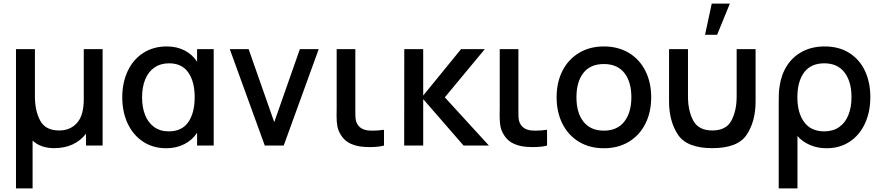

<svg xmlns="http://www.w3.org/2000/svg" viewBox="-20 -815 4933 1075"><path d="M69.5 240V-540H175.5V-274.5Q175.5 -195 205 -139.8Q234.5 -84.5 311.5 -84.5Q373 -84.5 411 -126.5Q449 -168.5 449 -259V-540H554.5V0H461.5V-66.5Q431.5 -27 386.2 -6.2Q341 14.5 283 14.5Q207.5 14.5 162.5 -28V240Z M1083.5 -540H1176.5V0H1083.5V-71.5Q1056.5 -30.5 1011.8 -7.8Q967 15 911 15Q836.5 15 780.5 -22.2Q724.5 -59.5 694.5 -124.2Q664.5 -189 664.5 -270Q664.5 -352 694.8 -416.8Q725 -481.5 781.5 -518.2Q838 -555 914 -555Q969.5 -555 1013 -532.8Q1056.5 -510.5 1083.5 -469.5ZM1070 -270.5Q1070 -358 1034.2 -409.2Q998.5 -460.5 927 -460.5Q879 -460.5 844.8 -437Q810.5 -413.5 793 -370.5Q775.5 -327.5 775.5 -269.5Q775.5 -215 792 -172.2Q808.5 -129.5 842.2 -104.5Q876 -79.5 925.5 -79.5Q998 -79.5 1034 -131Q1070 -182.5 1070 -270.5Z M1568.5 0H1462.5L1266.5 -540H1372L1515.5 -131L1659 -540H1764.5Z M1886 -63.5Q1873 -85.5 1868.8 -108.8Q1864.5 -132 1864.5 -166.5L1865 -212.5V-540H1969.5V-217.5V-184.5Q1969.5 -161 1971.5 -146.5Q1973.5 -132 1980.5 -120.5Q1997.5 -90 2041.5 -84.5Q2057.5 -83.5 2066.5 -83.5Q2096.5 -83.5 2130 -88.5V0Q2099 8.5 2050.5 8.5Q2018 8.5 1993 4.5Q1958 -1.5 1931.2 -16.8Q1904.5 -32 1886 -63.5Z M2349.5 0H2243L2243.5 -540H2349.5V-280L2561.5 -540H2694.5L2470.5 -270L2717.5 0H2575.5L2349.5 -260Z M2799 -63.5Q2786 -85.5 2781.8 -108.8Q2777.5 -132 2777.5 -166.5L2778 -212.5V-540H2882.5V-217.5V-184.5Q2882.5 -161 2884.5 -146.5Q2886.5 -132 2893.5 -120.5Q2910.5 -90 2954.5 -84.5Q2970.5 -83.5 2979.5 -83.5Q3009.5 -83.5 3043 -88.5V0Q3012 8.5 2963.5 8.5Q2931 8.5 2906 4.5Q2871 -1.5 2844.2 -16.8Q2817.5 -32 2799 -63.5Z M3096.5 -270.5Q3096.5 -354.5 3129.5 -419Q3162.5 -483.5 3222.5 -519.2Q3282.5 -555 3361 -555Q3440.5 -555 3500.8 -519Q3561 -483 3593.5 -418.2Q3626 -353.5 3626 -270.5Q3626 -186.5 3593.2 -121.8Q3560.5 -57 3500.5 -21Q3440.5 15 3361 15Q3281.5 15 3221.5 -21.2Q3161.5 -57.5 3129 -122.2Q3096.5 -187 3096.5 -270.5ZM3515 -270.5Q3515 -357 3475.5 -406.8Q3436 -456.5 3361 -456.5Q3285 -456.5 3246.2 -406.5Q3207.5 -356.5 3207.5 -270.5Q3207.5 -183.5 3247 -133.5Q3286.5 -83.5 3361 -83.5Q3436 -83.5 3475.5 -134.2Q3515 -185 3515 -270.5Z M4066.5 -795H3965L3927.5 -620H3995ZM3726 -540H3832V-274.5Q3832 -195 3861.5 -139.8Q3891 -84.5 3968.5 -84.5Q4045.5 -84.5 4075 -139.8Q4104.5 -195 4104.5 -274.5V-540H4210.5V-246.5Q4210.5 -136 4160.8 -60.8Q4111 14.5 3968.5 14.5Q3826 14.5 3776 -60.8Q3726 -136 3726 -246.5Z M4340 -233.5Q4340 -269 4340.8 -290.8Q4341.5 -312.5 4345 -332.5Q4354.5 -398.5 4387.2 -448.8Q4420 -499 4473.8 -527Q4527.5 -555 4597.5 -555Q4677.5 -555 4735.2 -518.5Q4793 -482 4823 -417.8Q4853 -353.5 4853 -271.5Q4853 -189.5 4823.2 -124.2Q4793.5 -59 4737.8 -22Q4682 15 4608 15Q4557 15 4514.5 -3.5Q4472 -22 4445 -53.5V240H4340ZM4747.5 -271Q4747.5 -358 4708.5 -409.2Q4669.5 -460.5 4595 -460.5Q4520 -460.5 4482.2 -409.5Q4444.5 -358.5 4444.5 -270.5Q4444.5 -182.5 4482.8 -131Q4521 -79.5 4595 -79.5Q4644.5 -79.5 4678.8 -103.8Q4713 -128 4730.2 -171.2Q4747.5 -214.5 4747.5 -271Z"/></svg>

Font: Hauora SemiBold
Style: Regular
Weight: 600
Designer: Wayne Shih
Foundry: WCYS
Version: Version 1.001